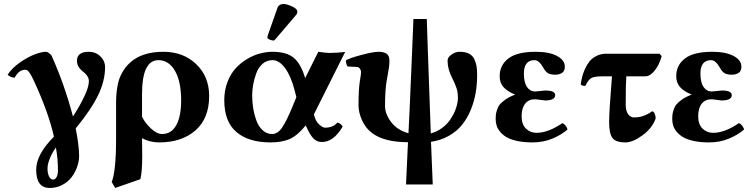

<svg xmlns="http://www.w3.org/2000/svg" viewBox="-20 -703 3784 961"><path d="M259.8 35.2Q241.7 60.5 229.7 89.4Q217.8 118.2 217.8 140.1Q217.8 164.6 225.6 180.2Q233.4 195.8 246.1 195.8Q256.8 195.8 263.4 183.1Q270 170.4 270 150.9Q270 92.3 259.8 35.2ZM358.9 -60.1Q376 26.9 376 77.1Q376 105 365.7 133.3Q355.5 161.6 337.4 185.1Q319.3 208.5 290.8 223.1Q262.2 237.8 229 237.8Q161.1 237.8 161.1 147Q161.1 69.8 250 -19Q222.7 -140.6 149.9 -297.9Q143.1 -312.5 139.2 -319.8Q135.3 -327.1 129.4 -336.4Q123.5 -345.7 118.2 -349.9Q112.8 -354 106.9 -354Q91.3 -354 78.4 -345Q65.4 -335.9 53.2 -314Q31.7 -315.4 18.1 -329.1Q40 -362.3 79.3 -389.9Q118.7 -417.5 153.6 -430.7Q188.5 -443.8 210 -443.8Q216.8 -443.8 226.8 -436.3Q236.8 -428.7 240.2 -419.9Q303.2 -278.3 345.2 -120.1Q379.4 -172.4 402.1 -220.5Q424.8 -268.6 424.8 -295.9Q424.8 -309.1 418.7 -319.6Q412.6 -330.1 403.8 -337.6Q395 -345.2 386.2 -352.8Q377.4 -360.4 371.3 -372.1Q365.2 -383.8 365.2 -398.9Q365.2 -443.8 424.8 -443.8Q458.5 -443.8 482.2 -421.1Q505.9 -398.4 505.9 -366.2Q505.9 -299.3 471.7 -227.8Q437.5 -156.2 358.9 -60.1Z M886.7 -200.2Q886.7 -295.4 855.7 -348.6Q824.7 -401.9 772.9 -401.9Q690.9 -401.9 690.9 -231.9V-119.1Q705.1 -88.4 735.1 -60.3Q765.1 -32.2 791 -32.2Q837.9 -32.2 862.3 -76.7Q886.7 -121.1 886.7 -200.2ZM682.6 193.8 556.6 237.8 539.1 208Q561 152.8 561 -6.8V-186Q561 -232.9 567.4 -269Q573.7 -305.2 585.9 -328.9Q598.1 -352.5 608.2 -365.2Q618.2 -377.9 632.8 -391.1Q691.9 -443.8 797.9 -443.8Q897.5 -443.8 962.2 -381.8Q1026.9 -319.8 1026.9 -222.2Q1026.9 -110.4 958.3 -50.3Q889.6 9.8 776.9 9.8Q730 9.8 690.9 -11.2Q690.9 2.4 691.4 32.5Q691.9 62.5 691.9 77.1Q691.9 157.2 682.6 193.8Z M1242.2 -226.1Q1242.2 -193.4 1247.3 -161.6Q1252.4 -129.9 1263.4 -99.6Q1274.4 -69.3 1294.9 -50.8Q1315.4 -32.2 1342.3 -32.2Q1370.6 -32.2 1392.8 -65.7Q1415 -99.1 1443.4 -168L1463.4 -216.8L1454.6 -251Q1436.5 -321.3 1407.2 -361.6Q1377.9 -401.9 1343.3 -401.9Q1314.9 -401.9 1293.9 -383.3Q1272.9 -364.7 1262.5 -335.7Q1252 -306.6 1247.1 -279.1Q1242.2 -251.5 1242.2 -226.1ZM1102.5 -202.1Q1102.5 -251.5 1118.7 -293Q1134.8 -334.5 1160.2 -361.8Q1185.5 -389.2 1217.8 -408.2Q1250 -427.2 1282 -435.5Q1314 -443.8 1343.3 -443.8Q1417 -443.8 1452.4 -411.9Q1487.8 -379.9 1507.3 -312L1573.2 -443.8Q1611.8 -438 1630.4 -438Q1659.7 -438 1707.5 -442.9L1551.3 -130.9L1553.2 -123Q1560.5 -95.2 1577.9 -79.6Q1595.2 -64 1606.4 -64Q1648.4 -64 1668.5 -89.8Q1684.6 -86.4 1695.3 -69.8Q1649.9 7.8 1591.3 7.8Q1564.9 7.8 1547.6 -11.2Q1530.3 -30.3 1514.6 -65.9L1510.3 -75.2Q1467.3 -22.9 1428.5 -6.6Q1389.6 9.8 1334.5 9.8Q1224.6 9.8 1163.6 -42Q1102.5 -93.8 1102.5 -202.1ZM1397.5 -683.1Q1415.5 -683.1 1441.9 -670.9Q1468.3 -658.7 1468.3 -645Q1468.3 -635.7 1463.4 -629.9L1359.4 -507.8Q1353.5 -500 1348.6 -500Q1341.8 -500 1330.1 -504.6Q1318.4 -509.3 1318.4 -514.2Q1318.4 -520 1319.3 -522.9L1369.6 -666Q1372.6 -673.8 1380.6 -678.5Q1388.7 -683.1 1397.5 -683.1Z M1774.4 -174.8Q1774.4 -251 1780.3 -291Q1781.2 -301.3 1784.2 -316.9Q1787.1 -332.5 1787.1 -340.8Q1787.1 -349.1 1783.4 -356Q1779.8 -362.8 1775.4 -365.2Q1771 -368.2 1760.3 -368.2Q1752.4 -369.1 1738 -369.4Q1723.6 -369.6 1720.2 -370.1Q1711.4 -380.9 1711.4 -400.9Q1730.5 -412.6 1789.6 -428.2Q1848.6 -443.8 1874 -443.8Q1900.9 -443.8 1915 -434.1Q1929.2 -424.3 1929.2 -398.9Q1929.2 -384.3 1927 -367.2Q1924.8 -350.1 1920.7 -328.6Q1916.5 -307.1 1915 -296.9Q1907.2 -250 1907.2 -171.9Q1907.2 -132.3 1938 -91.8Q1968.8 -51.3 2024.4 -36.1Q2027.3 -97.2 2030.3 -157.2Q2034.2 -237.8 2040.5 -394Q2046.9 -550.3 2049.3 -607.9H2066.4H2116.2L2121.1 -459Q2133.3 -103 2136.2 -35.2Q2167 -43.5 2192.4 -62.3Q2217.8 -81.1 2233.6 -104.5Q2249.5 -127.9 2258.8 -151.4Q2268.1 -174.8 2271 -196.8Q2272 -201.7 2272 -211.9Q2272 -239.7 2265.4 -260.5Q2258.8 -281.2 2244.1 -311Q2220.2 -355.5 2220.2 -398.9Q2220.2 -417 2239.3 -429.2Q2257.8 -443.8 2281.2 -443.8Q2309.1 -443.8 2327.1 -434.6Q2345.2 -425.3 2353.8 -407.5Q2362.3 -389.6 2365.2 -371.6Q2368.2 -353.5 2368.2 -328.1Q2368.2 -280.8 2360.6 -237.1Q2353 -193.4 2335.7 -151.6Q2318.4 -109.9 2292.2 -77.6Q2266.1 -45.4 2226.3 -22.9Q2186.5 -0.5 2137.2 6.8Q2138.7 42.5 2141.6 113.8Q2144.5 185.1 2146 220.2H2012.2L2013.2 199.2Q2014.6 168 2017.6 104.2Q2020.5 40.5 2022 8.8Q1903.8 8.8 1842.3 -37.1Q1809.6 -61.5 1792 -101.1Q1774.4 -140.6 1774.4 -174.8Z M2460.9 -106Q2460.9 -119.1 2461.7 -127.4Q2462.4 -135.7 2467.3 -151.9Q2472.2 -168 2481.4 -179.7Q2490.7 -191.4 2510.3 -205.1Q2529.8 -218.8 2557.1 -229V-230Q2518.1 -246.1 2499.5 -267.6Q2481 -289.1 2481 -321.8Q2481 -376.5 2524.4 -410.2Q2567.9 -443.8 2662.1 -443.8Q2728 -443.8 2767.6 -423.1Q2807.1 -402.3 2807.1 -369.1Q2807.1 -347.2 2793 -338.1Q2778.8 -329.1 2759.8 -329.1Q2733.9 -329.1 2721.4 -337.6Q2709 -346.2 2700.2 -362.8Q2678.2 -401.9 2655.8 -401.9Q2602.1 -401.9 2602.1 -335Q2602.1 -290 2617.7 -267.6Q2633.3 -245.1 2658.2 -245.1Q2665.5 -245.1 2685.5 -247.6Q2705.6 -250 2709 -250Q2758.8 -250 2758.8 -227.1Q2758.8 -200.2 2708 -200.2Q2704.1 -200.2 2684.3 -203.1Q2664.6 -206.1 2657.2 -206.1Q2626 -206.1 2608.4 -183.8Q2590.8 -161.6 2590.8 -121.1Q2590.8 -80.1 2612.8 -59.1Q2634.8 -38.1 2665 -38.1Q2723.6 -38.1 2794.9 -86.9Q2812.5 -79.1 2820.8 -55.2Q2790.5 -28.3 2745.1 -9.3Q2699.7 9.8 2644 9.8Q2602.1 9.8 2569.1 2.7Q2536.1 -4.4 2516.4 -15.9Q2496.6 -27.3 2483.6 -43Q2470.7 -58.6 2465.8 -74Q2460.9 -89.4 2460.9 -106Z M3043 -320.8H2993.7Q2955.6 -320.8 2940.2 -312.7Q2924.8 -304.7 2909.7 -272.9Q2892.1 -272.9 2886.7 -280.8Q2889.2 -299.3 2893.6 -317.4Q2897.9 -335.4 2907.7 -357.4Q2917.5 -379.4 2930.7 -395.8Q2943.8 -412.1 2965.6 -423.1Q2987.3 -434.1 3013.7 -434.1H3280.8L3292 -421.9Q3285.6 -399.4 3275.1 -378.2Q3264.6 -356.9 3246.8 -338.9Q3229 -320.8 3210 -320.8H3114.7Q3111.8 -284.7 3111.8 -178.2Q3111.8 -147.9 3123.8 -131.6Q3135.7 -115.2 3153.8 -115.2Q3202.1 -115.2 3243.7 -146Q3251.5 -145.5 3256.6 -134.5Q3261.7 -123.5 3261.7 -109.9Q3244.6 -61.5 3196 -25.9Q3147.5 9.8 3109.9 9.8Q3062.5 9.8 3045.7 -12Q3028.8 -33.7 3028.8 -91.8Q3028.8 -145.5 3043 -320.8Z M3344.7 -106Q3344.7 -119.1 3345.5 -127.4Q3346.2 -135.7 3351.1 -151.9Q3356 -168 3365.2 -179.7Q3374.5 -191.4 3394 -205.1Q3413.6 -218.8 3440.9 -229V-230Q3401.9 -246.1 3383.3 -267.6Q3364.7 -289.1 3364.7 -321.8Q3364.7 -376.5 3408.2 -410.2Q3451.7 -443.8 3545.9 -443.8Q3611.8 -443.8 3651.4 -423.1Q3690.9 -402.3 3690.9 -369.1Q3690.9 -347.2 3676.8 -338.1Q3662.6 -329.1 3643.6 -329.1Q3617.7 -329.1 3605.2 -337.6Q3592.8 -346.2 3584 -362.8Q3562 -401.9 3539.6 -401.9Q3485.8 -401.9 3485.8 -335Q3485.8 -290 3501.5 -267.6Q3517.1 -245.1 3542 -245.1Q3549.3 -245.1 3569.3 -247.6Q3589.4 -250 3592.8 -250Q3642.6 -250 3642.6 -227.1Q3642.6 -200.2 3591.8 -200.2Q3587.9 -200.2 3568.1 -203.1Q3548.3 -206.1 3541 -206.1Q3509.8 -206.1 3492.2 -183.8Q3474.6 -161.6 3474.6 -121.1Q3474.6 -80.1 3496.6 -59.1Q3518.6 -38.1 3548.8 -38.1Q3607.4 -38.1 3678.7 -86.9Q3696.3 -79.1 3704.6 -55.2Q3674.3 -28.3 3628.9 -9.3Q3583.5 9.8 3527.8 9.8Q3485.8 9.8 3452.9 2.7Q3419.9 -4.4 3400.1 -15.9Q3380.4 -27.3 3367.4 -43Q3354.5 -58.6 3349.6 -74Q3344.7 -89.4 3344.7 -106Z"/></svg>

Font: Common Serif
Style: Bold
Weight: 700
Designer: Philipp H. Poll, Khaled Hosny
Foundry: Stefan Peev, Context Ltd.
Version: Version 1.026